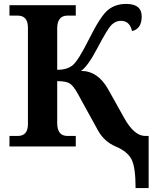

<svg xmlns="http://www.w3.org/2000/svg" viewBox="-20 -740 796 970"><path d="M269 -330.1V-118.2Q269 -53.2 320.8 -53.2H362.8V0H27.8V-53.2H69.8Q121.1 -53.2 121.1 -112.8V-600.1Q121.1 -661.1 69.8 -661.1H27.8V-713.9H362.8V-661.1H320.8Q269 -661.1 269 -596.2V-387.2Q316.9 -387.2 345.7 -409.2Q374.5 -431.2 431.6 -545.9Q488.8 -660.6 526.4 -690.4Q564 -720.2 617.2 -720.2Q695.8 -720.2 695.8 -657.2Q695.8 -593.8 647 -583Q635.7 -634.8 590.8 -634.8Q564.9 -634.8 544.4 -615.2Q523.9 -595.7 473.4 -499.5Q422.9 -403.3 389.2 -381.8Q474.6 -381.8 526.9 -288.1L607.9 -143.1Q658.2 -53.2 713.9 -53.2H731V210H665Q665 105 644.5 65.2Q624 25.4 565.7 0.7Q507.3 -23.9 476.1 -79.1L372.1 -268.1Q349.1 -309.6 329.8 -319.8Q310.5 -330.1 269 -330.1Z"/></svg>

Font: Droid Serif
Style: Bold
Weight: 700
Designer: Monotype Design team
Foundry: Monotype Imaging Inc.
Version: Version 1.03